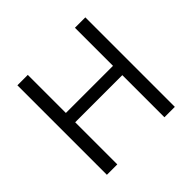

<svg xmlns="http://www.w3.org/2000/svg" viewBox="-173 -899 1083 1083"><g transform="rotate(-45 369.0 -357.0)"><path d="M640.1 0H557.1V-335.9H181.2V0H98.1V-713.9H181.2V-410.2H557.1V-713.9H640.1Z"/></g></svg>

Font: Open Sans ACDW
Style: acdw
Weight: 400
Foundry: Ascender Corporation
Version: Version 1.10